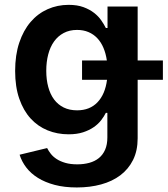

<svg xmlns="http://www.w3.org/2000/svg" viewBox="-20 -573 705 808"><path d="M303.3 215.9Q251.1 215.9 210.2 205.1Q169.4 194.2 139.6 175.6Q109.7 157 90.6 131.9Q71.4 106.9 62.5 78.1L178.3 50.1Q184.3 62.1 193.9 74.4Q203.5 86.6 218.6 96.4Q233.7 106.2 255 112.4Q276.3 118.6 305.4 118.6Q332.7 118.6 356 112.2Q379.3 105.8 396.1 92.2Q413 78.5 422.4 57Q431.8 35.5 431.8 5.3V-98H425.4Q418 -83.1 405.7 -67.1Q393.5 -51.1 374.6 -38Q355.8 -24.9 329.7 -16.3Q303.6 -7.8 268.5 -7.8Q221.2 -7.8 180.2 -24.5Q139.2 -41.2 108.8 -74.4Q78.5 -107.6 61.1 -157.7Q43.7 -207.7 43.7 -274.5Q43.7 -341.6 61.1 -393.5Q78.5 -445.3 108.8 -480.6Q139.2 -516 180.4 -534.3Q221.6 -552.6 268.8 -552.6Q305 -552.6 331.1 -543Q357.2 -533.4 375.9 -518.8Q394.5 -504.3 406.2 -487.2Q418 -470.2 425.4 -455.3H432.5V-545.5H559.3V-318.5H665.5V-237.2H559.3V8.9Q559.3 61.1 540 100Q520.6 138.8 486.5 164.6Q452.4 190.3 405.5 203.1Q358.7 215.9 303.3 215.9ZM304.3 -108.7Q358 -108.7 390.3 -142.6Q422.6 -176.5 430.4 -237.2H325.3V-318.5H429.7Q425.4 -348 415.3 -371.8Q405.2 -395.6 389.4 -412.3Q373.6 -429 352.3 -438Q331 -447.1 304.3 -447.1Q272.4 -447.1 248 -434.1Q223.7 -421.2 207.4 -398.3Q191.1 -375.4 182.9 -343.9Q174.7 -312.5 174.7 -275.2Q174.7 -237.6 183.1 -206.9Q191.4 -176.1 207.7 -154.3Q224.1 -132.5 248.2 -120.6Q272.4 -108.7 304.3 -108.7Z"/></svg>

Font: Interop SemBd
Style: Regular
Weight: 600
Designer: Rasmus Andersson, Google, Jang Haemin
Foundry: jhaemin
Version: Version 1.008